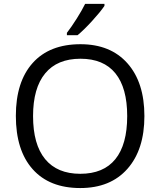

<svg xmlns="http://www.w3.org/2000/svg" viewBox="-20 -951 819 981"><path d="M717.8 -357.9Q717.8 -186.5 631.1 -88.4Q544.4 9.8 390.1 9.8Q232.4 9.8 146.7 -86.7Q61 -183.1 61 -358.9Q61 -533.2 147 -629.2Q232.9 -725.1 391.1 -725.1Q544.9 -725.1 631.3 -627.4Q717.8 -529.8 717.8 -357.9ZM148.9 -357.9Q148.9 -212.9 210.7 -137.9Q272.5 -63 390.1 -63Q508.8 -63 569.3 -137.7Q629.9 -212.4 629.9 -357.9Q629.9 -502 569.6 -576.4Q509.3 -650.9 391.1 -650.9Q272.5 -650.9 210.7 -575.9Q148.9 -501 148.9 -357.9ZM321.8 -783.2Q345.2 -813.5 372.3 -856.4Q399.4 -899.4 415 -931.2H513.7V-920.9Q492.2 -889.2 449.7 -842.8Q407.2 -796.4 376 -771H321.8Z"/></svg>

Font: HunimalSansv1.5
Style: Regular
Weight: 400
Foundry: Ascender Corporation
Version: Version 1.10